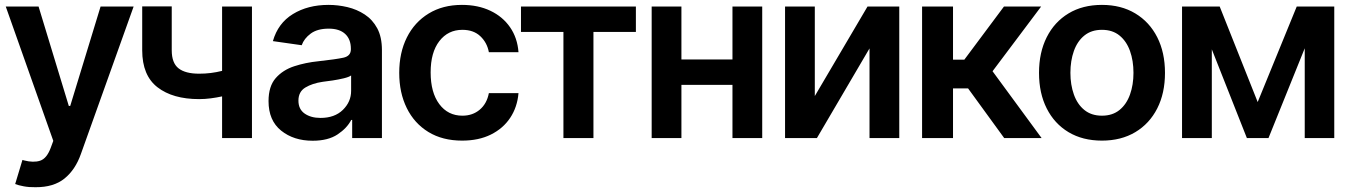

<svg xmlns="http://www.w3.org/2000/svg" viewBox="-20 -573 5606 797"><path d="M127.4 204.1Q101.1 204.6 78.6 200.4Q56.2 196.3 43 190.9L73.2 90.8L79.6 92.8Q118.7 103 146.2 94.2Q173.8 85.4 190.4 41L201.2 11.7L3.9 -545.9H140.1L265.6 -133.3H271.5L397.5 -545.9H534.7L315.9 65.9Q293 131.3 247.8 168Q202.6 204.6 127.4 204.1Z M1025.9 -545.9V0H901.9V-172.9Q879.4 -168 855 -164.8Q830.6 -161.6 806.6 -161.6Q697.3 -161.6 633.8 -210.7Q570.3 -259.8 570.3 -364.3V-546.4H692.9V-364.3Q692.9 -311.5 721.2 -289.3Q749.5 -267.1 806.6 -267.1Q831.5 -267.1 855 -270Q878.4 -272.9 901.9 -278.8V-545.9Z M1277.8 11.2Q1199.2 11.2 1147 -30.8Q1094.7 -72.8 1094.7 -153.3Q1094.7 -214.8 1124.5 -248.8Q1154.3 -282.7 1201.7 -298.1Q1249 -313.5 1301.8 -318.8Q1374 -326.7 1405.3 -333.5Q1436.5 -340.3 1436.5 -368.2V-370.6Q1436.5 -410.2 1412.8 -432.1Q1389.2 -454.1 1344.7 -454.1Q1297.4 -454.1 1269.8 -433.6Q1242.2 -413.1 1232.4 -385.3L1112.8 -402.3Q1133.8 -476.6 1195.8 -514.6Q1257.8 -552.7 1343.8 -552.7Q1382.8 -552.7 1422.1 -543.5Q1461.4 -534.2 1493.9 -512.9Q1526.4 -491.7 1545.9 -455.6Q1565.4 -419.4 1565.4 -365.2V0H1441.9V-75.2H1438Q1420.4 -41 1381.1 -14.9Q1341.8 11.2 1277.8 11.2ZM1310.5 -83.5Q1369.1 -83.5 1403.3 -116.9Q1437.5 -150.4 1437.5 -195.8V-259.8Q1429.2 -253.4 1407.2 -248Q1385.3 -242.7 1360.8 -239Q1336.4 -235.4 1319.3 -233.4Q1276.4 -227.1 1247.6 -209.7Q1218.8 -192.4 1218.8 -155.3Q1218.8 -119.6 1244.6 -101.6Q1270.5 -83.5 1310.5 -83.5Z M1898.4 10.7Q1816.9 10.7 1758.3 -25.1Q1699.7 -61 1668.5 -124.5Q1637.2 -188 1637.2 -270.5Q1637.2 -354 1668.9 -417.5Q1700.7 -481 1759.3 -516.8Q1817.9 -552.7 1897.5 -552.7Q1964.4 -552.7 2015.6 -528.3Q2066.9 -503.9 2097.4 -459.7Q2127.9 -415.5 2132.3 -356.4H2009.3Q2002 -396 1973.9 -422.6Q1945.8 -449.2 1899.4 -449.2Q1839.8 -449.2 1803.7 -402.3Q1767.6 -355.5 1767.6 -272.5Q1767.6 -189 1803.5 -140.9Q1839.4 -92.8 1899.4 -92.8Q1941.9 -92.8 1971.4 -117.7Q2001 -142.6 2009.3 -186.5H2132.3Q2127.4 -128.4 2097.9 -84Q2068.4 -39.6 2017.6 -14.4Q1966.8 10.7 1898.4 10.7Z M2142.6 -440.4V-545.9H2619.6V-440.4H2443.4V0H2318.8V-440.4Z M2808.6 -545.9V-326.2H3020.5V-545.9H3144V0H3020.5V-220.7H2808.6V0H2685.1V-545.9Z M3362.3 -174.3 3581.1 -545.9H3712.9V0H3589.4V-372.1L3371.1 0H3238.8V-545.9H3362.3Z M3807.6 0V-545.9H3936V-325.2H3982.9L4147.5 -545.9H4301.8L4100.1 -277.3L4303.7 0H4148.4L3998.5 -206.1H3936V0Z M4554.2 10.7Q4474.1 10.7 4415.5 -24.4Q4356.9 -59.6 4325 -122.8Q4293 -186 4293 -270.5Q4293 -355 4325 -418.5Q4356.9 -481.9 4415.5 -517.3Q4474.1 -552.7 4554.2 -552.7Q4633.8 -552.7 4692.6 -517.3Q4751.5 -481.9 4783.7 -418.5Q4815.9 -355 4815.9 -270.5Q4815.9 -186 4783.7 -122.8Q4751.5 -59.6 4692.6 -24.4Q4633.8 10.7 4554.2 10.7ZM4554.2 -92.8Q4598.1 -92.8 4627.2 -116.5Q4656.2 -140.1 4670.7 -180.7Q4685.1 -221.2 4685.1 -270.5Q4685.1 -320.8 4670.7 -361.3Q4656.2 -401.9 4627.2 -425.5Q4598.1 -449.2 4554.2 -449.2Q4510.3 -449.2 4481.2 -425.5Q4452.1 -401.9 4437.7 -361.3Q4423.3 -320.8 4423.3 -270.5Q4423.3 -221.2 4437.7 -180.7Q4452.1 -140.1 4481.2 -116.5Q4510.3 -92.8 4554.2 -92.8Z M5200.7 -149.4 5362.8 -545.9H5518.6V0H5396V-372.6L5245.6 0H5155.8L5010.3 -368.2V0H4886.7V-545.9H5043Z"/></svg>

Font: Inter Tight SemiBold
Style: Regular
Weight: 600
Designer: Rasmus Andersson
Foundry: rsms
Version: Version 3.004; ttfautohint (v1.8.4.7-5d5b)